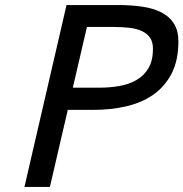

<svg xmlns="http://www.w3.org/2000/svg" viewBox="-20 -742 728 762"><path d="M688 -578Q688 -502 661 -450Q634 -398 588 -366Q542 -334 481 -320Q420 -306 352 -306H249L178 0H77L244 -722H448Q501 -722 545 -715.5Q589 -709 621 -692.5Q653 -676 670.5 -648Q688 -620 688 -578ZM375 -394Q415 -394 453 -400.5Q491 -407 521 -424Q551 -441 569 -471Q587 -501 587 -549Q587 -575 576 -591.5Q565 -608 544.5 -618Q524 -628 495 -631.5Q466 -635 431 -635H325L269 -394Z"/></svg>

Font: Perun
Style: Italic
Weight: 400
Italic angle: -12°
Foundry: Copyright (c) Stefan Peev, Context Ltd, 2016
Version: Version 1.027